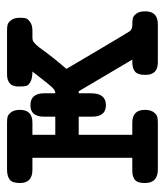

<svg xmlns="http://www.w3.org/2000/svg" viewBox="20 -504 484 565"><g transform="rotate(-90 262.5 -222.0)"><path d="M5.9 -38.1Q5.9 -51.3 9.5 -59.6Q13.2 -67.9 21 -71Q28.8 -74.2 33 -74.7Q37.1 -75.2 45.9 -75.2H80.1V-369.1H44.9Q5.9 -369.1 5.9 -405.8Q5.9 -428.7 16.4 -436.3Q26.9 -443.8 45.9 -443.8H183.1Q192.9 -443.8 200 -442.4Q207 -440.9 214.1 -431.9Q221.2 -422.9 221.2 -405.8Q221.2 -368.7 183.1 -369.1H147.9V-301.8H201.2V-335Q201.2 -375 234.9 -375Q270 -375 270 -334V-301.8H272Q280.8 -302.7 290 -314Q293.9 -317.9 304.2 -331.1Q321.3 -353 334 -369.1Q314 -369.1 303.5 -375Q293 -380.9 291.5 -387.9Q290 -395 290 -407.2Q288.1 -444.3 327.1 -443.8H454.1Q463.9 -443.8 470.9 -442.4Q478 -440.9 485.1 -431.9Q492.2 -422.9 492.2 -405.8Q492.2 -397 491.2 -390.4Q490.2 -383.8 480.7 -376.5Q471.2 -369.1 454.1 -369.1H433.1Q426.3 -369.1 421.6 -366Q417 -362.8 410.4 -355.5Q403.8 -348.1 397 -338.1Q390.1 -328.1 375 -309.1Q359.9 -290 341.8 -269Q345.7 -262.2 397 -175.5Q448.2 -88.9 453.1 -82Q459 -75.2 470.2 -75.2Q484.4 -75.2 491.2 -73.5Q498 -71.8 504.6 -63Q511.2 -54.2 511.2 -37.1Q511.2 0 473.1 0H360.8Q323.7 0 324.2 -37.1Q324.2 -43.9 324.7 -47.9Q325.2 -51.8 328.1 -59.3Q331.1 -66.9 340.1 -71Q349.1 -75.2 362.8 -75.2H369.1L275.9 -232.9H270V-196.8Q270 -152.8 234.9 -152.8Q200.7 -152.8 201.2 -194.8V-232.9H147.9V-75.2H183.1Q221.2 -75.2 221.2 -38.1Q221.2 -21 214.1 -12Q207 -2.9 200 -1.5Q192.9 0 183.1 0H45.9Q5.9 0 5.9 -38.1Z"/></g></svg>

Font: CMU Typewriter Text
Style: Bold
Weight: 700
Version: Version 0.7.0